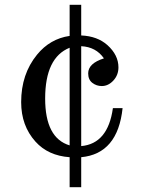

<svg xmlns="http://www.w3.org/2000/svg" viewBox="-20 -642 606 793"><path d="M267.6 -41.5V-444.8Q166.5 -404.3 166.5 -234.9Q166.5 -71.8 267.6 -41.5ZM315.4 -38.6Q425.8 -48.3 446.3 -195.3H486.3Q466.3 -6.8 315.4 7.3V131.3H267.6V7.3Q178.7 1 126.5 -57.1Q67.4 -122.6 67.4 -220.2Q67.4 -335.9 132.8 -416Q186.5 -481.9 267.6 -493.7V-622.1H315.4V-495.6Q382.3 -492.7 423.8 -455.6Q469.2 -414.6 469.2 -363.8Q469.2 -332 448.2 -309.3Q427.2 -286.6 400.4 -286.6Q378.4 -286.6 361.3 -299.8Q344.2 -313 344.2 -338.9Q344.2 -380.4 409.2 -400.9Q376.5 -448.2 315.4 -451.2Z"/></svg>

Font: Munson
Style: Regular
Weight: 400
Designer: Paul James MIller
Foundry: High-Logic / Made with FontCreator
Version: Version 2.10;May 5, 2019;FontCreator 11.5.0.2430 64-bit